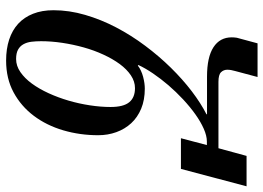

<svg xmlns="http://www.w3.org/2000/svg" viewBox="-182 -626 900 657"><g transform="rotate(-90 268.5 -297.0)"><path d="M206.5 -41V-39.1H335.4Q401.9 -39.1 435.8 -17.1Q469.7 4.9 469.7 45.4Q469.7 54.2 468.3 63L449.2 133.8H334L354.5 57.1Q356.4 50.3 357.7 43.5Q358.9 36.6 358.9 30.3Q358.9 17.6 350.3 8.8Q341.8 0 317.4 0H90.3L64 96.2H-40L19.5 -128.4H124.5L101.1 -39.6H113.3Q132.8 -39.6 157 -50.3Q181.2 -61 206.5 -79.1Q231.9 -97.2 257.6 -121.1Q283.2 -145 305.7 -171.1Q328.1 -197.3 346.2 -223.9Q364.3 -250.5 375 -273.9L373 -275.9Q365.7 -270 355.7 -265.4Q345.7 -260.7 334.7 -257.8Q323.7 -254.9 313.2 -253.4Q302.7 -252 294.4 -252Q255.4 -252 225.6 -264.4Q195.8 -276.9 175.8 -298.6Q155.8 -320.3 145.3 -349.4Q134.8 -378.4 134.8 -411.6Q134.8 -474.1 151.6 -531.2Q168.5 -588.4 201.2 -631.8Q233.9 -675.3 281.2 -700.9Q328.6 -726.6 390.1 -726.6Q430.2 -726.6 462.2 -716.1Q494.1 -705.6 516.4 -685.1Q538.6 -664.6 550.5 -634.3Q562.5 -604 562.5 -564.5Q562.5 -510.7 546.6 -456.3Q530.8 -401.9 503.7 -350.1Q476.6 -298.3 440.9 -250.7Q405.3 -203.1 365.7 -162.8Q326.2 -122.6 285.2 -91.3Q244.1 -60.1 206.5 -41ZM395.5 -692.4Q372.1 -692.4 350.8 -677.7Q329.6 -663.1 311.5 -638.4Q293.5 -613.8 278.6 -581.3Q263.7 -548.8 253.2 -512.9Q242.7 -477.1 237.1 -439.9Q231.4 -402.8 231.4 -369.1Q231.4 -325.2 247.6 -305.4Q263.7 -285.6 295.9 -285.6Q318.8 -285.6 339.6 -299.6Q360.4 -313.5 378.2 -337.6Q396 -361.8 410.6 -393.6Q425.3 -425.3 435.3 -461.2Q445.3 -497.1 450.9 -534.4Q456.5 -571.8 456.5 -606.9Q456.5 -624.5 454.6 -640.1Q452.6 -655.8 446 -667.5Q439.5 -679.2 427.5 -685.8Q415.5 -692.4 395.5 -692.4Z"/></g></svg>

Font: Arian Grqi
Style: Regular
Weight: 400
Designer: Ruben Hakobyan (Tarumian)
Foundry: Ruben Hakobyan (Tarumian)
Version: Version 1.003